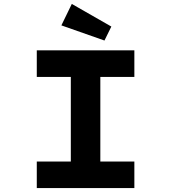

<svg xmlns="http://www.w3.org/2000/svg" viewBox="-20 -956 871 976"><path d="M167 0V-135H340V-565H167V-700H663V-565H490V-135H663V0ZM511 -750 292 -827 345 -936 546 -821Z"/></svg>

Font: Lexend Tera SemiBold
Style: Regular
Weight: 600
Version: Version 1.007